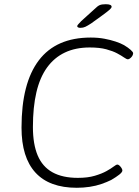

<svg xmlns="http://www.w3.org/2000/svg" viewBox="-20 -884 659 910"><path d="M344 6Q214 6 148 -66Q82 -138 82 -279Q82 -385 102.5 -464.5Q123 -544 164 -598Q205 -652 266.5 -679Q328 -706 410 -706Q445 -706 474.5 -700.5Q504 -695 528 -687Q552 -679 568 -670Q588 -658 599.5 -647.5Q611 -637 611 -632Q611 -628 609 -623Q607 -618 603 -613.5Q599 -609 594.5 -606Q590 -603 586 -603Q580 -603 568 -611.5Q556 -620 535.5 -631Q515 -642 483.5 -650.5Q452 -659 405 -659Q338 -659 287.5 -635Q237 -611 203 -564Q169 -517 152.5 -446.5Q136 -376 136 -282Q136 -201 158.5 -147.5Q181 -94 228.5 -67.5Q276 -41 349 -41Q396 -41 429.5 -51Q463 -61 484.5 -73Q506 -85 518.5 -94.5Q531 -104 536 -104Q540 -104 544 -101Q548 -98 552 -93Q556 -88 558 -83.5Q560 -79 560 -76Q560 -68 545.5 -56.5Q531 -45 507 -31Q487 -21 461 -12Q435 -3 405 1.5Q375 6 344 6ZM361 -752Q355 -752 350.5 -754Q346 -756 346 -760Q346 -764 351.5 -769.5Q357 -775 365 -784L428 -841Q442 -855 452 -859.5Q462 -864 481 -864Q495 -864 502 -861Q509 -858 509 -852Q509 -847 500.5 -839Q492 -831 466 -812L412 -773Q395 -762 384.5 -757Q374 -752 361 -752Z"/></svg>

Font: Asap ExtraLight
Style: Italic
Weight: 250
Italic angle: -6°
Version: Version 3.001